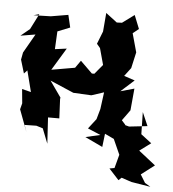

<svg xmlns="http://www.w3.org/2000/svg" viewBox="-53 -610 763 848"><g transform="rotate(5 328.5 -186.0)"><path d="M512 0 521 -33 510 -75 494 -93 528 -140 537 -237 476 -220 535 -273 487 -289 515 -326 531 -397 508 -480 534 -501 510 -561 457 -522 434 -521 384 -559 377 -476 355 -420 370 -402 390 -329 355 -287H344L291 -339L268 -306L164 -288L224 -387L172 -380L176 -459L231 -481L218 -536L141 -523L65 -521L90 -528L55 -459L15 -426L81 -437L33 -353L27 -321L45 -261L59 -276L83 -182L43 -192L49 -129L42 -102L79 -3L68 -35L120 -36L149 -27L175 39L168 -77H218L214 -162L215 -169L165 -240L270 -195L350 -191L405 -209L395 -134L382 -88L348 -44L405 -20L340 -5L418 32L425 -27L518 17ZM620 174 598 138 657 93 582 34 632 -3 585 -39 583 -137 609 -77 528 -68 480 -81 483 -35 466 -7 496 60 480 120 458 124 502 172 515 160 560 175 645 189Z"/></g></svg>

Font: Asimov Aggro
Style: Medium
Weight: 500
Designer: Google
Version: Version 2.000980; 2014